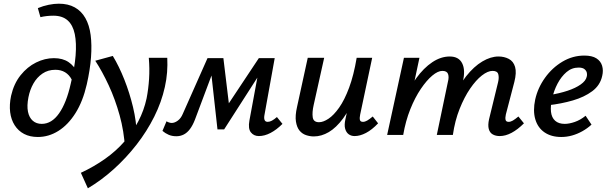

<svg xmlns="http://www.w3.org/2000/svg" viewBox="-20 -731 3294 1040"><path d="M185 11Q142 11 110.5 -5.5Q79 -22 59.5 -52.5Q40 -83 35 -123.5Q30 -164 40 -212Q55 -278 91.5 -323.5Q128 -369 175.5 -392.5Q223 -416 272 -416Q320 -416 351.5 -394.5Q383 -373 398 -338L369 -299Q355 -326 332.5 -339.5Q310 -353 280 -353Q240 -353 210 -332.5Q180 -312 161 -278.5Q142 -245 134 -204Q125 -158 131.5 -126Q138 -94 157.5 -77Q177 -60 206 -60Q260 -60 300 -117Q340 -174 363 -277Q384 -362 389.5 -430Q395 -498 385 -546.5Q375 -595 346.5 -620.5Q318 -646 269 -646Q251 -646 233 -644Q215 -642 199 -638L185 -687Q214 -699 243.5 -705Q273 -711 299 -711Q349 -711 385 -691Q421 -671 442.5 -633Q464 -595 471 -541.5Q478 -488 473 -420.5Q468 -353 450 -274Q429 -182 389 -118.5Q349 -55 296.5 -22Q244 11 185 11Z M456 289 418 205Q489 172 549 129.5Q609 87 654 35.5Q699 -16 729.5 -74.5Q760 -133 774 -198Q784 -249 787.5 -304Q791 -359 786 -418H886Q888 -379 885 -339.5Q882 -300 873 -260Q855 -178 815.5 -99Q776 -20 720 52Q664 124 597 184.5Q530 245 456 289ZM657 72Q652 -20 628 -106.5Q604 -193 569 -268.5Q534 -344 496 -402L591 -428Q625 -372 653.5 -300Q682 -228 700.5 -151Q719 -74 721 1Z M1382 6Q1355 6 1339 -14Q1323 -34 1331 -78L1385 -370L1425 -390L1194 -30H1158L1121 -364L1144 -416H1190L1224 -135L1196 -136L1382 -416H1468L1413 -111Q1409 -92 1413 -81.5Q1417 -71 1430 -71Q1441 -71 1453 -77.5Q1465 -84 1480 -97L1510 -60Q1478 -28 1445.5 -11Q1413 6 1382 6ZM935 7Q912 7 893.5 -1Q875 -9 860 -22L882 -74Q888 -70 896 -67.5Q904 -65 910 -65Q926 -65 943 -77.5Q960 -90 970 -114L1104 -416H1161L1036 -83Q1024 -52 1009 -32Q994 -12 975.5 -2.5Q957 7 935 7Z M1680 8Q1659 8 1638 1Q1617 -6 1602.5 -23.5Q1588 -41 1583 -72.5Q1578 -104 1589 -152L1647 -418H1736L1679 -162Q1670 -122 1674 -95.5Q1678 -69 1708 -69Q1731 -69 1759.5 -88Q1788 -107 1817 -148Q1846 -189 1871 -256Q1896 -323 1912 -418H1963Q1940 -303 1908 -221.5Q1876 -140 1838.5 -89.5Q1801 -39 1761 -15.5Q1721 8 1680 8ZM1901 6Q1882 6 1868.5 -4Q1855 -14 1849.5 -34Q1844 -54 1851 -85L1923 -418H1996L1931 -111Q1927 -92 1929.5 -81.5Q1932 -71 1946 -71Q1957 -71 1969 -78Q1981 -85 1999 -100L2028 -63Q1995 -28 1962.5 -11Q1930 6 1901 6Z M2687 6Q2665 6 2649 -3Q2633 -12 2627.5 -32.5Q2622 -53 2629 -85L2678 -286Q2684 -311 2679 -329Q2674 -347 2648 -347Q2622 -347 2590 -322Q2558 -297 2526.5 -251Q2495 -205 2469.5 -141Q2444 -77 2433 0H2371Q2393 -105 2428 -185Q2463 -265 2505 -318Q2547 -371 2592.5 -398Q2638 -425 2680 -425Q2711 -425 2736 -412Q2761 -399 2770 -368.5Q2779 -338 2766 -287L2720 -111Q2716 -93 2718.5 -82Q2721 -71 2735 -71Q2746 -71 2758 -78Q2770 -85 2788 -100L2818 -63Q2784 -29 2751 -11.5Q2718 6 2687 6ZM2077 0 2168 -418H2252L2163 0ZM2109 0Q2129 -94 2161 -172Q2193 -250 2234 -306.5Q2275 -363 2321.5 -394Q2368 -425 2416 -425Q2465 -425 2483.5 -388Q2502 -351 2487 -289L2419 0H2346L2406 -287Q2413 -313 2407 -330Q2401 -347 2376 -347Q2352 -347 2321.5 -321.5Q2291 -296 2259.5 -249.5Q2228 -203 2202.5 -139.5Q2177 -76 2164 0Z M3020 11Q2966 11 2929.5 -14Q2893 -39 2879.5 -85Q2866 -131 2879 -192Q2893 -255 2932 -309.5Q2971 -364 3026.5 -397Q3082 -430 3145 -430Q3187 -430 3210.5 -415Q3234 -400 3241.5 -374.5Q3249 -349 3242 -320Q3231 -269 3188 -237Q3145 -205 3083 -187Q3021 -169 2951 -161L2955 -216Q3011 -225 3054.5 -239.5Q3098 -254 3125.5 -273.5Q3153 -293 3158 -315Q3161 -324 3159 -335.5Q3157 -347 3146.5 -356Q3136 -365 3114 -365Q3077 -365 3048.5 -340.5Q3020 -316 3000 -278Q2980 -240 2971 -198Q2961 -157 2964.5 -125.5Q2968 -94 2987 -77Q3006 -60 3039 -60Q3063 -60 3093.5 -70.5Q3124 -81 3152 -104L3184 -56Q3161 -35 3134 -20Q3107 -5 3078.5 3Q3050 11 3020 11Z"/></svg>

Font: Ysabeau Infant SemiBold
Style: Italic
Weight: 600
Italic angle: -12°
Designer: Christian Thalmann (Catharsis Fonts)
Version: Version 2.002; featfreeze: ss01,ss02,lnum